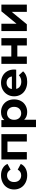

<svg xmlns="http://www.w3.org/2000/svg" viewBox="1487 -2029 720 3734"><g transform="rotate(-90 1847.0 -162.0)"><path d="M305 -502Q383 -502 441.5 -469.5Q500 -437 526 -376L415 -316Q376 -385 304 -385Q247 -385 210.5 -348Q174 -311 174 -247.5Q174 -184 210.5 -147Q247 -110 304 -110Q377 -110 415 -178L526 -118Q500 -59 441.5 -26Q383 7 305 7Q225 7 162 -25.5Q99 -58 64 -116Q29 -174 29 -247.5Q29 -321 64 -379Q99 -437 162 -469.5Q225 -502 305 -502Z M1105 -495V0H962V-377H756V0H613V-495Z M1535 7Q1440 7 1386 -52V178H1242V-495H1379V-438Q1433 -502 1535 -502Q1604 -502 1660.5 -470.5Q1717 -439 1749 -381.5Q1781 -324 1781 -247.5Q1781 -171 1749 -113.5Q1717 -56 1660.5 -24.5Q1604 7 1535 7ZM1510 -110Q1565 -110 1600.5 -147.5Q1636 -185 1636 -247.5Q1636 -310 1600.5 -347.5Q1565 -385 1510 -385Q1455 -385 1419.5 -347.5Q1384 -310 1384 -247.5Q1384 -185 1419.5 -147.5Q1455 -110 1510 -110Z M2359 -207H1985Q1995 -161 2033 -134.5Q2071 -108 2127 -108Q2165 -108 2195 -119.5Q2225 -131 2251 -155L2327 -73Q2257 7 2123 7Q2039 7 1974.5 -25.5Q1910 -58 1875.5 -116Q1841 -174 1841 -247Q1841 -320 1875.5 -378.5Q1910 -437 1970 -469.5Q2030 -502 2105 -502Q2177 -502 2236 -471Q2295 -440 2328.5 -381.5Q2362 -323 2362 -246Q2362 -243 2359 -207ZM1983 -291H2227Q2220 -338 2186.5 -366Q2153 -394 2105 -394Q2057 -394 2023.5 -366.5Q1990 -339 1983 -291Z M2472 -495H2615V-302H2830V-495H2973V0H2830V-185H2615V0H2472Z M3110 -495H3253V-201L3494 -495H3625V0H3483V-294L3242 0H3110Z"/></g></svg>

Font: Montserrat Ace
Style: Bold
Weight: 700
Designer: Julieta Ulanovsky
Foundry: Julieta Ulanovsky
Version: Version 1